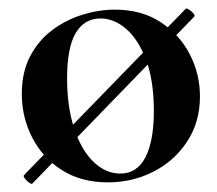

<svg xmlns="http://www.w3.org/2000/svg" viewBox="-20 -422 517 458"><path d="M57 16Q56 18 50 14Q44 10 39.5 4Q35 -2 37 -4L423 -401Q425 -403 431 -399Q437 -395 441.5 -390Q446 -385 443 -382ZM237 13Q174 13 128 -16Q82 -45 57 -93.5Q32 -142 32 -198Q32 -250 52 -288Q72 -326 105 -350.5Q138 -375 177 -387Q216 -399 254 -399Q318 -399 363.5 -369Q409 -339 433 -292Q457 -245 457 -192Q457 -131 426.5 -84.5Q396 -38 346 -12.5Q296 13 237 13ZM267 -8Q307 -8 327 -47Q347 -86 347 -157Q347 -230 328.5 -279Q310 -328 281 -353Q252 -378 220 -378Q181 -378 160.5 -343Q140 -308 140 -235Q140 -167 157 -115.5Q174 -64 203 -36Q232 -8 267 -8Z"/></svg>

Font: Cormorant Garamond Light
Style: Regular
Weight: 300
Designer: Christian Thalmann (Catharsis Fonts)
Foundry: Catharsis Fonts
Version: Version 4.001